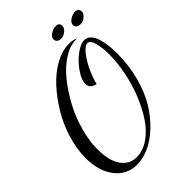

<svg xmlns="http://www.w3.org/2000/svg" viewBox="-269 -960 1157 1157"><g transform="rotate(-45 309.0 -382.0)"><path d="M474.1 -707H462.9Q413.1 -707 358.4 -672.6Q303.7 -638.2 256.3 -579.6Q209 -521 170.7 -449.7Q132.3 -378.4 110.1 -298.3Q87.9 -218.3 87.9 -147Q87.9 -90.8 101.1 -47.1Q114.3 -3.4 145.5 24.9Q176.8 53.2 222.2 53.2Q276.4 53.2 327.1 18.1Q377.9 -17.1 416.3 -75.2Q454.6 -133.3 483.6 -205.8Q512.7 -278.3 527.8 -356.2Q543 -434.1 543 -504.9Q543 -556.2 532 -599.6Q521 -643.1 498 -643.1Q475.1 -643.1 445.6 -605Q416 -566.9 393.6 -517.6Q371.1 -468.3 362.8 -429.2Q314.9 -439.9 314.9 -478Q314.9 -512.2 346.2 -558.1Q377.4 -604 420.9 -637Q464.4 -669.9 496.1 -669.9Q520.5 -669.9 538.1 -651.4Q555.7 -632.8 564.5 -602.3Q573.2 -571.8 577.1 -540.8Q581.1 -509.8 581.1 -477.1Q581.1 -372.1 556.2 -279.3Q531.2 -186.5 490.5 -120.8Q449.7 -55.2 398.4 -7.3Q347.2 40.5 294.2 63.7Q241.2 86.9 191.9 86.9Q106 86.9 53 18.8Q0 -49.3 0 -161.1Q0 -236.3 24.4 -317.4Q48.8 -398.4 91.1 -469Q133.3 -539.6 185.5 -596.4Q237.8 -653.3 298.1 -686.3Q358.4 -719.2 414.1 -719.2Q450.7 -719.2 474.1 -707ZM405.8 -773.9Q389.6 -773.9 379.4 -781.5Q369.1 -789.1 369.1 -804.2Q369.1 -822.3 390.9 -836.7Q412.6 -851.1 435.1 -851.1Q464.8 -851.1 464.8 -823.2Q464.8 -805.7 446 -789.8Q427.2 -773.9 405.8 -773.9ZM549.8 -752.9Q533.7 -752.9 523.4 -760.5Q513.2 -768.1 513.2 -783.2Q513.2 -801.3 534.9 -815.7Q556.6 -830.1 579.1 -830.1Q608.9 -830.1 608.9 -801.8Q608.9 -784.2 590.1 -768.6Q571.3 -752.9 549.8 -752.9Z"/></g></svg>

Font: Dancing Script OT
Style: Regular
Weight: 400
Foundry: Pablo Impallari. www.impallari.com
Version: Version 1.000